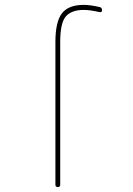

<svg xmlns="http://www.w3.org/2000/svg" viewBox="-20 -760 540 780"><path d="M205.1 -9.8V-589.8Q205.1 -670.9 231.4 -705.6Q257.8 -740.2 320.3 -740.2Q345.7 -740.2 384.8 -731.4Q394.5 -729.5 394.5 -717.8Q394.5 -709 383.8 -710.9Q345.7 -719.7 320.3 -719.7Q270.5 -719.7 247.6 -693.4Q224.6 -667 224.6 -589.8V-9.8Q224.6 0 214.8 0Q205.1 0 205.1 -9.8Z"/></svg>

Font: Rounded-X Mgen+ 1m thin
Style: Regular
Weight: 100
Designer: [Source Han Sans]
Ryoko NISHIZUKA  (kana & ideographs); Paul D. Hunt (Latin, Greek & Cyrillic); Wenlong ZHANG  (bopomofo
Version: Version 1.059.20150602